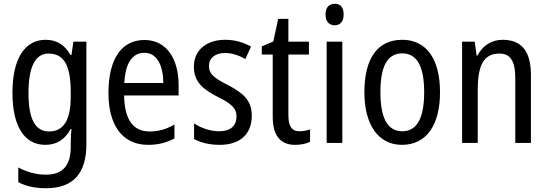

<svg xmlns="http://www.w3.org/2000/svg" viewBox="-20 -851 2904 1018"><path d="M222 -640C112 -640 46 -541 46 -359C46 -180 110 -83 220 -83C280 -83 323 -110 355 -167H359C356 -141 355 -108 355 -88V-71C355 30 309 75 224 75C173 75 124 62 77 37V115C119 137 166 147 224 147C372 147 438 64 438 -86V-630H369L359 -559H354C322 -615 279 -640 222 -640ZM237 -567C319 -567 355 -505 355 -362V-338C355 -214 317 -154 240 -154C167 -154 131 -219 131 -358C131 -494 166 -567 237 -567Z M746 -639C624 -639 555 -538 555 -358C555 -195 623 -83 765 -83C819 -83 862 -94 905 -117V-191C861 -165 820 -154 773 -154C685 -154 640 -218 638 -345H927V-401C927 -537 864 -639 746 -639ZM746 -571C815 -571 845 -500 846 -411H639C645 -518 682 -571 746 -571Z M1315 -238C1315 -321 1266 -359 1189 -400C1114 -438 1088 -458 1088 -501C1088 -543 1120 -570 1173 -570C1211 -570 1248 -557 1281 -538L1311 -604C1270 -627 1225 -640 1174 -640C1075 -640 1008 -585 1008 -498C1008 -414 1059 -376 1137 -336C1210 -300 1234 -275 1234 -234C1234 -185 1203 -155 1143 -155C1093 -155 1042 -174 1009 -197V-114C1042 -96 1087 -83 1145 -83C1251 -83 1315 -138 1315 -238Z M1568 -155C1526 -155 1509 -183 1509 -241V-562H1618V-630H1509V-751H1455L1429 -631L1368 -605V-562H1426V-233C1426 -127 1470 -83 1545 -83C1575 -83 1604 -89 1624 -99V-165C1608 -159 1587 -155 1568 -155Z M1755 -831C1725 -831 1706 -812 1706 -774C1706 -737 1725 -717 1755 -717C1784 -717 1802 -737 1802 -774C1802 -812 1785 -831 1755 -831ZM1795 -630H1712V-93H1795Z M2313 -362C2313 -543 2237 -640 2113 -640C1980 -640 1912 -539 1912 -362C1912 -191 1985 -83 2111 -83C2244 -83 2313 -192 2313 -362ZM1997 -362C1997 -497 2032 -568 2113 -568C2192 -568 2229 -497 2229 -362C2229 -227 2192 -155 2113 -155C2033 -155 1997 -228 1997 -362Z M2645 -640C2589 -640 2539 -611 2512 -557H2507L2497 -630H2430V-93H2513V-372C2513 -506 2544 -567 2629 -567C2687 -567 2712 -524 2712 -440V-93H2795V-453C2795 -581 2744 -640 2645 -640Z"/></svg>

Font: Noto Sans Kannada UI Condensed
Style: Regular
Weight: 400
Width: 3
Designer: Jelle Bosma - Monotype Design Team
Foundry: Monotype Imaging Inc.
Version: Version 2.005